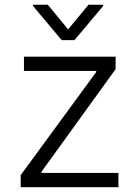

<svg xmlns="http://www.w3.org/2000/svg" viewBox="-20 -782 570 802"><path d="M179.7 -762.2 264.6 -659.2 349.6 -762.2H411.1V-757.3L291 -614.3H237.8L117.7 -757.3V-762.2ZM66.4 0V-50.3L381.8 -481V-485.8H80.1V-545.4H462.9V-493.2L153.3 -64.5V-59.6H474.6V0Z"/></svg>

Font: Interop Light
Style: Regular
Weight: 300
Designer: Rasmus Andersson, Google, Jang Haemin
Foundry: jhaemin
Version: Version 1.007